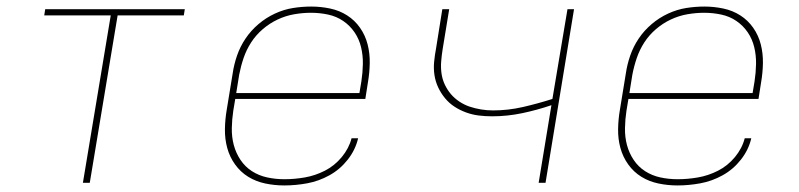

<svg xmlns="http://www.w3.org/2000/svg" viewBox="-20 -558 2440 586"><path d="M233 0 318 -511H115L118 -530H544L541 -511H339L254 0Z M848 8Q818 8 789.5 2Q761 -4 737.5 -18.5Q714 -33 697.5 -56Q681 -79 673.5 -106.5Q666 -134 666.5 -164Q667 -194 672 -223L690 -333Q694 -361 703.5 -388.5Q713 -416 729.5 -440.5Q746 -465 769 -484.5Q792 -504 819 -516.5Q846 -529 874 -533.5Q902 -538 930 -538Q959 -538 987.5 -532Q1016 -526 1039.5 -511Q1063 -496 1079 -473Q1095 -450 1102 -422.5Q1109 -395 1108.5 -365.5Q1108 -336 1103 -307L1095 -256H698L692 -220Q688 -194 687.5 -167Q687 -140 693.5 -115.5Q700 -91 714 -70Q728 -49 749 -35.5Q770 -22 795.5 -16.5Q821 -11 848 -11Q879 -11 910.5 -16.5Q942 -22 971.5 -37Q1001 -52 1023 -78.5Q1045 -105 1053 -136H1073Q1065 -101 1041.5 -71Q1018 -41 985.5 -23Q953 -5 917.5 1.5Q882 8 848 8ZM701 -274H1077L1083 -310Q1087 -336 1087.5 -362.5Q1088 -389 1082 -414Q1076 -439 1062 -459.5Q1048 -480 1027.5 -494Q1007 -508 981.5 -513.5Q956 -519 929 -519Q904 -519 878 -514.5Q852 -510 827.5 -498.5Q803 -487 782 -469Q761 -451 746.5 -428.5Q732 -406 723.5 -381Q715 -356 710 -330Z M1624 0 1663 -237Q1619 -222 1573.5 -212.5Q1528 -203 1482 -203Q1461 -203 1441 -205.5Q1421 -208 1402 -215Q1383 -222 1367 -232.5Q1351 -243 1338.5 -258Q1326 -273 1317.5 -291Q1309 -309 1306 -329Q1303 -349 1305 -369.5Q1307 -390 1311 -411L1330 -530H1351L1331 -408Q1328 -389 1326.5 -370.5Q1325 -352 1327.5 -334Q1330 -316 1337.5 -300Q1345 -284 1356 -271Q1367 -258 1382 -248Q1397 -238 1413.5 -232.5Q1430 -227 1448 -224Q1466 -221 1485 -221Q1531 -221 1576.5 -231.5Q1622 -242 1666 -256L1712 -530H1732L1645 0Z M2048 8Q2018 8 1989.5 2Q1961 -4 1937.5 -18.5Q1914 -33 1897.5 -56Q1881 -79 1873.5 -106.5Q1866 -134 1866.5 -164Q1867 -194 1872 -223L1890 -333Q1894 -361 1903.5 -388.5Q1913 -416 1929.5 -440.5Q1946 -465 1969 -484.5Q1992 -504 2019 -516.5Q2046 -529 2074 -533.5Q2102 -538 2130 -538Q2159 -538 2187.5 -532Q2216 -526 2239.5 -511Q2263 -496 2279 -473Q2295 -450 2302 -422.5Q2309 -395 2308.5 -365.5Q2308 -336 2303 -307L2295 -256H1898L1892 -220Q1888 -194 1887.5 -167Q1887 -140 1893.5 -115.5Q1900 -91 1914 -70Q1928 -49 1949 -35.5Q1970 -22 1995.5 -16.5Q2021 -11 2048 -11Q2079 -11 2110.5 -16.5Q2142 -22 2171.5 -37Q2201 -52 2223 -78.5Q2245 -105 2253 -136H2273Q2265 -101 2241.5 -71Q2218 -41 2185.5 -23Q2153 -5 2117.5 1.5Q2082 8 2048 8ZM1901 -274H2277L2283 -310Q2287 -336 2287.5 -362.5Q2288 -389 2282 -414Q2276 -439 2262 -459.5Q2248 -480 2227.5 -494Q2207 -508 2181.5 -513.5Q2156 -519 2129 -519Q2104 -519 2078 -514.5Q2052 -510 2027.5 -498.5Q2003 -487 1982 -469Q1961 -451 1946.5 -428.5Q1932 -406 1923.5 -381Q1915 -356 1910 -330Z"/></svg>

Font: Iosevka Curly ThExObl
Style: Regular
Weight: 100
Width: 7
Italic angle: -9°
Monospace: yes
Designer: Belleve Invis
Foundry: Belleve Invis
Version: Version 11.1.0; ttfautohint (v1.8.3)